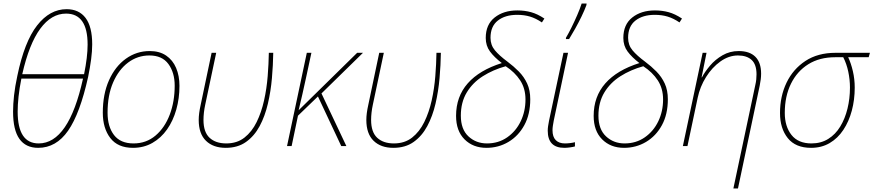

<svg xmlns="http://www.w3.org/2000/svg" viewBox="-20 -827 4945 1087"><path d="M196 10Q126 10 90 -40.5Q54 -91 54 -195Q54 -237 59.5 -287Q65 -337 78 -397Q118 -591 190 -683Q262 -775 357 -775Q427 -775 464.5 -725.5Q502 -676 502 -576Q502 -538 496 -492Q490 -446 479 -392Q433 -184 365.5 -87Q298 10 196 10ZM106 -407H456Q466 -456 471 -498Q476 -540 476 -575Q476 -750 354 -750Q271 -750 208 -664.5Q145 -579 106 -407ZM199 -15Q369 -15 450 -382H101Q90 -327 85 -280Q80 -233 80 -195Q80 -15 199 -15Z M733 10Q647 10 604.5 -45.5Q562 -101 562 -189Q562 -294 597 -372.5Q632 -451 692.5 -494.5Q753 -538 828 -538Q883 -538 920.5 -512.5Q958 -487 977 -442.5Q996 -398 996 -341Q996 -270 978 -206.5Q960 -143 926 -94.5Q892 -46 843 -18Q794 10 733 10ZM736 -15Q808 -15 860.5 -59.5Q913 -104 941 -178Q969 -252 969 -342Q969 -416 933.5 -464.5Q898 -513 826 -513Q759 -513 705.5 -473Q652 -433 620.5 -360.5Q589 -288 589 -189Q589 -110 625.5 -62.5Q662 -15 736 -15Z M1258 10Q1187 10 1146 -30Q1105 -70 1105 -148Q1105 -184 1116 -233L1178 -528H1204L1142 -235Q1137 -212 1134.5 -190Q1132 -168 1132 -148Q1132 -79 1166.5 -47Q1201 -15 1261 -15Q1322 -15 1364 -48Q1406 -81 1433 -136Q1460 -191 1475 -258.5Q1490 -326 1495.5 -396Q1501 -466 1502 -528H1527Q1526 -459 1519.5 -384.5Q1513 -310 1496.5 -239.5Q1480 -169 1450 -113Q1420 -57 1373 -23.5Q1326 10 1258 10Z M1605 0 1717 -528H1743L1712 -384Q1701 -335 1691.5 -291.5Q1682 -248 1671 -204H1672L2002 -528H2035L1800 -298L1941 0H1912L1780 -281L1667 -172L1631 0Z M2207 10Q2136 10 2095 -30Q2054 -70 2054 -148Q2054 -184 2065 -233L2127 -528H2153L2091 -235Q2086 -212 2083.5 -190Q2081 -168 2081 -148Q2081 -79 2115.5 -47Q2150 -15 2210 -15Q2271 -15 2313 -48Q2355 -81 2382 -136Q2409 -191 2424 -258.5Q2439 -326 2444.5 -396Q2450 -466 2451 -528H2476Q2475 -459 2468.5 -384.5Q2462 -310 2445.5 -239.5Q2429 -169 2399 -113Q2369 -57 2322 -23.5Q2275 10 2207 10Z M2734 10Q2658 10 2610 -38Q2562 -86 2562 -171Q2562 -280 2628 -355Q2694 -430 2821 -470Q2778 -503 2754 -535.5Q2730 -568 2730 -612Q2730 -688 2780.5 -728Q2831 -768 2909 -768Q2950 -768 2986.5 -758Q3023 -748 3062 -722L3048 -700Q3014 -723 2981 -733Q2948 -743 2908 -743Q2840 -743 2798.5 -710.5Q2757 -678 2757 -613Q2757 -572 2782 -542Q2807 -512 2853 -478Q2888 -452 2917.5 -422Q2947 -392 2964.5 -354Q2982 -316 2982 -265Q2982 -180 2948.5 -118.5Q2915 -57 2858.5 -23.5Q2802 10 2734 10ZM2737 -15Q2802 -15 2851.5 -49.5Q2901 -84 2928 -140.5Q2955 -197 2955 -264Q2955 -326 2925 -372Q2895 -418 2843 -452Q2771 -432 2713.5 -395.5Q2656 -359 2622.5 -303.5Q2589 -248 2589 -172Q2589 -95 2632 -55Q2675 -15 2737 -15Z M3175 10Q3081 10 3081 -87Q3081 -100 3083 -113Q3085 -126 3088 -142L3170 -528H3196L3115 -144Q3112 -128 3110 -114.5Q3108 -101 3108 -90Q3108 -52 3126.5 -33.5Q3145 -15 3178 -15Q3193 -15 3208.5 -17Q3224 -19 3235 -22V2Q3225 5 3207 7.5Q3189 10 3175 10ZM3184 -606V-613Q3199 -638 3215.5 -671.5Q3232 -705 3247.5 -740.5Q3263 -776 3273 -807H3301L3300 -798Q3289 -768 3272 -733Q3255 -698 3236.5 -665Q3218 -632 3202 -606Z M3513 10Q3437 10 3389 -38Q3341 -86 3341 -171Q3341 -280 3407 -355Q3473 -430 3600 -470Q3557 -503 3533 -535.5Q3509 -568 3509 -612Q3509 -688 3559.5 -728Q3610 -768 3688 -768Q3729 -768 3765.5 -758Q3802 -748 3841 -722L3827 -700Q3793 -723 3760 -733Q3727 -743 3687 -743Q3619 -743 3577.5 -710.5Q3536 -678 3536 -613Q3536 -572 3561 -542Q3586 -512 3632 -478Q3667 -452 3696.5 -422Q3726 -392 3743.5 -354Q3761 -316 3761 -265Q3761 -180 3727.5 -118.5Q3694 -57 3637.5 -23.5Q3581 10 3513 10ZM3516 -15Q3581 -15 3630.5 -49.5Q3680 -84 3707 -140.5Q3734 -197 3734 -264Q3734 -326 3704 -372Q3674 -418 3622 -452Q3550 -432 3492.5 -395.5Q3435 -359 3401.5 -303.5Q3368 -248 3368 -172Q3368 -95 3411 -55Q3454 -15 3516 -15Z M4132 240 4256 -345Q4260 -362 4261.5 -377Q4263 -392 4263 -406Q4263 -462 4235.5 -487.5Q4208 -513 4158 -513Q4106 -513 4058.5 -479Q4011 -445 3977 -390.5Q3943 -336 3930 -274L3872 0H3846L3958 -528H3980L3952 -389H3954Q3970 -420 3999.5 -455Q4029 -490 4070.5 -514Q4112 -538 4162 -538Q4224 -538 4256.5 -505.5Q4289 -473 4289 -410Q4289 -380 4281 -342L4158 240Z M4572 10Q4484 10 4440 -45Q4396 -100 4396 -187Q4396 -282 4433 -359Q4470 -436 4540 -482Q4610 -528 4710 -528H4905L4898 -503H4782Q4798 -469 4808.5 -424Q4819 -379 4819 -331Q4819 -262 4802.5 -200.5Q4786 -139 4754.5 -91.5Q4723 -44 4677 -17Q4631 10 4572 10ZM4574 -15Q4628 -15 4669 -40.5Q4710 -66 4737 -110.5Q4764 -155 4778 -212Q4792 -269 4792 -331Q4792 -376 4782.5 -421Q4773 -466 4754 -503H4708Q4620 -503 4556.5 -463.5Q4493 -424 4458 -353Q4423 -282 4423 -188Q4423 -111 4461 -63Q4499 -15 4574 -15Z"/></svg>

Font: Noto Sans Disp Thin
Style: Italic
Weight: 100
Italic angle: -12°
Designer: Monotype Design Team
Foundry: Monotype Imaging Inc.
Version: Version 2.000;GOOG;noto-source:20170915:90ef993387c0